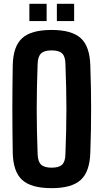

<svg xmlns="http://www.w3.org/2000/svg" viewBox="-20 -964 535 993"><path d="M246.9 9.1Q141.3 9.1 94.7 -33.4Q48 -75.9 45.9 -174.3Q44.9 -236.6 44.4 -292.2Q43.9 -347.7 43.9 -401Q43.9 -454.4 44.4 -509.7Q44.9 -565.1 45.9 -626.3Q48 -724.5 94.7 -766.8Q141.3 -809.1 246.9 -809.1Q350.9 -809.1 397.5 -766.8Q444.1 -724.5 447.1 -626.3Q449.3 -564.7 450.3 -509.4Q451.2 -454 451.2 -400.5Q451.2 -346.9 450.3 -291.6Q449.3 -236.3 447.1 -174.3Q444.1 -75.9 397.5 -33.4Q350.9 9.1 246.9 9.1ZM246.9 -96.8Q285.4 -96.8 301.7 -112.9Q317.9 -129 318.4 -167.9Q320.8 -229.6 322.1 -287Q323.5 -344.3 323.5 -400.2Q323.5 -456.2 322.1 -513.8Q320.8 -571.4 318.4 -632.7Q317.9 -671.3 301.7 -687.3Q285.4 -703.4 246.9 -703.4Q208.8 -703.4 192.2 -687.3Q175.6 -671.3 174.6 -632.7Q172.2 -571.9 171.1 -514.6Q169.9 -457.2 169.9 -401.3Q169.9 -345.3 171.1 -287.7Q172.2 -230.1 174.6 -167.9Q175.6 -129 192.2 -112.9Q208.8 -96.8 246.9 -96.8ZM274.1 -855V-944.3H363.4V-855ZM131.9 -855V-944.3H221.2V-855Z"/></svg>

Font: Big Shoulders Text SC Thin
Style: Regular
Weight: 100
Designer: Patric King
Foundry: XO Type Co
Version: Version 2.002